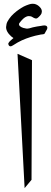

<svg xmlns="http://www.w3.org/2000/svg" viewBox="-20 -993 271 1017"><path d="M51.3 -791.5Q45.4 -794.9 40.5 -799.3Q35.6 -803.7 31.2 -808.6Q27.8 -812 24.7 -815.9Q21.5 -819.8 19 -824.7Q12.2 -836.9 12.2 -849.6Q12.2 -854.5 14.6 -865.7Q17.1 -877 28.1 -892.8Q39.1 -908.7 54 -921.9Q68.8 -935.1 82 -943.8Q87.9 -947.8 93.8 -951.4Q99.6 -955.1 106 -958.5Q118.7 -964.8 133.8 -969.7Q143.6 -973.1 153.3 -973.1Q158.2 -973.1 163.1 -972.2Q179.7 -968.3 191.9 -954.6Q201.7 -944.3 201.7 -932.1Q201.7 -927.7 200.2 -922.9Q199.2 -919.9 196.8 -916.3Q194.3 -912.6 190.9 -908.9Q187.5 -905.3 184.1 -902.1Q180.7 -898.9 177.7 -897Q174.8 -895 171.4 -895Q170.4 -895 167.5 -895.3Q164.6 -895.5 159.9 -897.9Q155.3 -900.4 150.9 -903.1Q146.5 -905.8 142.1 -906.7Q137.2 -907.7 132.8 -907.7Q122.6 -907.7 112.3 -901.1Q102.1 -894.5 92.3 -882.8Q88.9 -878.4 84.5 -873Q80.6 -868.7 80.6 -864.7Q80.6 -863.3 81.1 -862.3Q81.5 -857.9 85.2 -854.7Q88.9 -851.6 93.5 -849.1Q98.1 -846.7 103 -845.2Q107.9 -843.8 111.8 -843.3Q118.7 -841.3 124.5 -841.3Q128.9 -841.3 135.5 -843Q142.1 -844.7 153.3 -848.1Q174.8 -853 197.8 -856Q200.7 -856.4 205.3 -857.4Q210 -858.4 214.4 -858.4Q218.8 -858.4 222.7 -857.2Q226.6 -856 229 -852.5Q231 -849.1 230.7 -845Q230.5 -840.8 228.5 -836.9Q226.6 -833 224.1 -829.1Q221.7 -825.2 220.2 -822.3Q217.8 -814.5 212.9 -812.5Q209 -811 204.6 -811Q200.2 -811 196.3 -810.1L166.5 -803.7Q141.6 -797.4 118.7 -788.8Q95.7 -780.3 73.7 -768.1Q67.4 -764.2 60.5 -760Q53.7 -755.9 47.4 -752Q43 -749.5 39.1 -748Q37.6 -747.6 36.1 -747.6Q33.2 -747.6 30.3 -749Q26.4 -751.5 24.9 -756.8Q23.9 -758.8 23.9 -760.7Q23.9 -763.7 25.4 -765.6Q29.3 -772.9 37.1 -779.1Q44.9 -785.2 51.3 -791.5ZM149.4 -674.3 147 -40.5 110.4 3.4 72.8 -708Z"/></svg>

Font: Dima Niloofar
Style: Regular
Weight: 400
Designer: R.Balvardi
Foundry: Dima Software Group
Version: Version 3.00;November 13, 2018;FontCreator 11.5.0.2427 64-bi